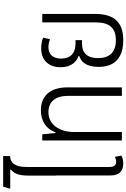

<svg xmlns="http://www.w3.org/2000/svg" viewBox="193 -1004 820 1247"><g transform="rotate(-90 603.5 -381.0)"><path d="M213 -726V-771H14L1 -725H125L126 -722C103 -701 86 -678 86 -607V-427H87V-73C87 -11 122 9 164 9C180 9 199 6 216 -3L208 -45C199 -41 186 -37 176 -37C154 -37 142 -50 142 -81V-621C142 -695 170 -725 213 -726Z M314 0H369V-310C369 -406 418 -477 497 -477C565 -477 604 -433 604 -349V0H659V-353C659 -471 599 -526 510 -526C440 -526 389 -492 367 -431H363L354 -517H314Z M965 9C1078 9 1136 -46 1136 -173V-517H1081V-168C1081 -78 1042 -39 965 -39C886 -39 849 -82 849 -155C849 -225 882 -259 944 -259H966V-301H944C898 -301 846 -319 846 -395C846 -449 875 -477 921 -477C941 -477 961 -471 972 -467L982 -511C966 -519 939 -524 912 -524C830 -524 790 -469 790 -400C790 -320 832 -293 863 -281V-277C830 -266 792 -238 792 -150C792 -55 843 9 965 9Z"/></g></svg>

Font: Noto Sans Thai UI Condensed Light
Style: Regular
Weight: 300
Width: 3
Designer: Monotype Design Team
Foundry: Monotype Imaging Inc.
Version: Version 1.901